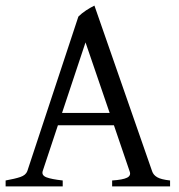

<svg xmlns="http://www.w3.org/2000/svg" viewBox="-20 -663 635 683"><path d="M370.1 -261.2 284.2 -512.2 200.7 -261.2ZM186 -217.3 131.8 -54.2Q127.4 -39.1 145.3 -32.2Q163.1 -25.4 203.1 -21V0H0V-21Q33.2 -26.9 52.5 -33.4Q71.8 -40 77.1 -54.2L258.8 -604Q270.5 -615.7 286.1 -626Q301.8 -636.2 315.9 -643.1L521 -54.2Q525.4 -40.5 539.3 -32.5Q553.2 -24.4 585 -21V0H378.9V-21Q417 -23.4 432.1 -31Q447.3 -38.6 440.9 -54.2L385.3 -217.3Z"/></svg>

Font: Noto Serif Devanagari
Style: Regular
Weight: 400
Designer: Monotype Design Team
Foundry: Monotype Imaging Inc.
Version: Version 1.01